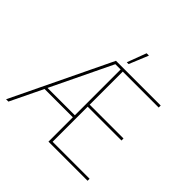

<svg xmlns="http://www.w3.org/2000/svg" viewBox="-215 -1080 1281 1281"><g transform="rotate(45 425.5 -440.0)"><path d="M485 -880H463L412 -744H429ZM17 0H39L150 -230H417V0H786V-19H437V-350H756V-369H437V-681H776V-700H354ZM159 -249 367 -681H417V-249Z"/></g></svg>

Font: Fixel Display Thin
Style: Regular
Weight: 100
Designer: AlfaBravo + MacPaw
Foundry: Kyrylo Tkachov, Marchela Mozhyna, Serhii Makarenko, Maria Weinstein, Zakhar Kryvoshyya
Version: Version 1.211